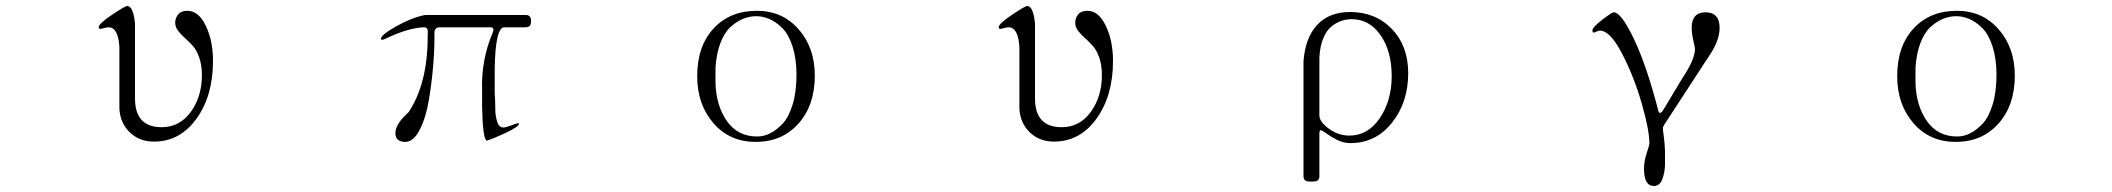

<svg xmlns="http://www.w3.org/2000/svg" viewBox="-20 -460 7040 640"><path d="M493 12Q445 12 413 -18.5Q381 -49 378 -97V-303Q374 -369 342 -369Q339 -369 333 -368L322 -365Q309 -361 309 -369Q309 -381 353 -410.5Q397 -440 404 -440Q424 -440 430 -382V-132Q430 -36 519 -36Q579 -36 616 -87Q653 -138 653 -210Q653 -243 644 -268.5Q635 -294 622 -308Q609 -322 596 -333.5Q583 -345 573.5 -357.5Q564 -370 564 -385Q564 -399 573.5 -411.5Q583 -424 605 -424Q642 -424 666 -374Q690 -324 690 -257Q690 -141 635 -64.5Q580 12 493 12Z M1331 13Q1298 13 1298 -16Q1298 -47 1342 -86Q1399 -172 1405 -306L1406 -353Q1407 -369 1392 -369Q1341 -367 1267 -332Q1250 -323 1250 -331Q1250 -344 1302 -373Q1354 -402 1397 -410H1732Q1750 -410 1750 -392V-387Q1750 -369 1732 -369H1661Q1631 -369 1629 -229V-151Q1631 -125 1631 -96Q1631 -75 1637 -55Q1643 -35 1658 -35Q1667 -35 1688.5 -43.5Q1710 -52 1710 -48Q1710 -38 1667.5 -18Q1625 2 1602 9Q1589 0 1587 -103V-156Q1583 -259 1623 -353Q1629 -369 1614 -369H1446Q1430 -369 1428 -353Q1429 -307 1424.5 -248.5Q1420 -190 1410 -129Q1400 -68 1379 -27.5Q1358 13 1331 13Z M2499 13Q2412 13 2358 -49.5Q2304 -112 2304 -206Q2304 -306 2358.5 -365Q2413 -424 2503 -424Q2588 -424 2642 -362.5Q2696 -301 2696 -208Q2696 -109 2641.5 -48Q2587 13 2499 13ZM2635 -211Q2635 -264 2622 -304.5Q2609 -345 2588 -366Q2567 -387 2545 -396.5Q2523 -406 2501 -406Q2479 -406 2457.5 -397.5Q2436 -389 2415.5 -370.5Q2395 -352 2381.5 -317Q2368 -282 2365 -234V-184Q2367 -108 2403 -56.5Q2439 -5 2504 -5Q2526 -5 2547 -15.5Q2568 -26 2588.5 -47.5Q2609 -69 2622 -111.5Q2635 -154 2635 -211Z M3493 12Q3445 12 3413 -18.5Q3381 -49 3378 -97V-303Q3374 -369 3342 -369Q3339 -369 3333 -368L3322 -365Q3309 -361 3309 -369Q3309 -381 3353 -410.5Q3397 -440 3404 -440Q3424 -440 3430 -382V-132Q3430 -36 3519 -36Q3579 -36 3616 -87Q3653 -138 3653 -210Q3653 -243 3644 -268.5Q3635 -294 3622 -308Q3609 -322 3596 -333.5Q3583 -345 3573.5 -357.5Q3564 -370 3564 -385Q3564 -399 3573.5 -411.5Q3583 -424 3605 -424Q3642 -424 3666 -374Q3690 -324 3690 -257Q3690 -141 3635 -64.5Q3580 12 3493 12Z M4674 -216Q4674 -119 4620 -51Q4566 17 4481 17Q4459 17 4438.5 7Q4418 -3 4403 -14Q4388 -25 4383 -26Q4380 -27 4378 -19V127Q4378 145 4359 145H4344Q4325 145 4325 127V-256Q4331 -335 4371 -377.5Q4411 -420 4480 -420Q4565 -420 4619.5 -363.5Q4674 -307 4674 -216ZM4478 -8Q4540 -8 4579.5 -66.5Q4619 -125 4619 -206Q4619 -289 4582 -342.5Q4545 -396 4486 -396Q4468 -396 4451.5 -390.5Q4435 -385 4418.5 -372Q4402 -359 4391 -332.5Q4380 -306 4378 -269V-75Q4378 -54 4409.5 -31Q4441 -8 4478 -8Z M5313 -358Q5308 -358 5301 -354.5Q5294 -351 5291 -351.5Q5288 -352 5288 -358Q5288 -369 5320.5 -394Q5353 -419 5359 -419Q5384 -419 5426.5 -330Q5469 -241 5508 -90Q5513 -76 5524 -93L5587 -198Q5630 -262 5630 -297Q5630 -300 5624.5 -324.5Q5619 -349 5619 -367Q5619 -419 5665 -419Q5712 -419 5712 -367Q5712 -322 5672 -266L5528 -45Q5523 -38 5523 -32Q5523 -27 5526 -5Q5529 17 5530 42V91Q5529 117 5520.5 138.5Q5512 160 5493 160Q5460 160 5460 102Q5460 78 5469 50.5Q5478 23 5478 18Q5478 -26 5452.5 -115Q5427 -204 5387 -281Q5347 -358 5313 -358Z M6499 13Q6412 13 6358 -49.5Q6304 -112 6304 -206Q6304 -306 6358.5 -365Q6413 -424 6503 -424Q6588 -424 6642 -362.5Q6696 -301 6696 -208Q6696 -109 6641.5 -48Q6587 13 6499 13ZM6635 -211Q6635 -264 6622 -304.5Q6609 -345 6588 -366Q6567 -387 6545 -396.5Q6523 -406 6501 -406Q6479 -406 6457.5 -397.5Q6436 -389 6415.5 -370.5Q6395 -352 6381.5 -317Q6368 -282 6365 -234V-184Q6367 -108 6403 -56.5Q6439 -5 6504 -5Q6526 -5 6547 -15.5Q6568 -26 6588.5 -47.5Q6609 -69 6622 -111.5Q6635 -154 6635 -211Z"/></svg>

Font: cwTeXMing
Style: Medium
Weight: 500
Version: Version 1.17